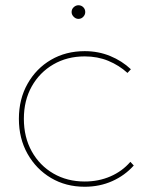

<svg xmlns="http://www.w3.org/2000/svg" viewBox="-20 -712 597 732"><path d="M466 -434Q434 -463 393 -480Q352 -497 303 -497Q236 -497 183.5 -466.5Q131 -436 101 -382.5Q71 -329 71 -259Q71 -189 101 -135Q131 -81 183.5 -50.5Q236 -20 303 -20Q356 -20 401 -39.5Q446 -59 477 -95L490 -81Q456 -43 408 -21.5Q360 0 303 0Q231 0 174.5 -33.5Q118 -67 85 -125.5Q52 -184 52 -259Q52 -334 85 -392.5Q118 -451 174.5 -484Q231 -517 303 -517Q355 -517 400 -498.5Q445 -480 479 -448ZM279 -692Q290 -692 297.5 -684.5Q305 -677 305 -666Q305 -656 297.5 -648Q290 -640 279 -640Q269 -640 261 -648Q253 -656 253 -666Q253 -677 261 -684.5Q269 -692 279 -692Z"/></svg>

Font: Alexandria Thin
Style: Regular
Weight: 250
Designer: Mohamed Gaber
Foundry: Kief Type Foundry
Version: Version 5.100